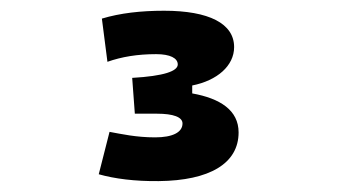

<svg xmlns="http://www.w3.org/2000/svg" viewBox="-20 -723 626 356"><path d="M274.4 -387.2C368.7 -388.2 422.4 -419.9 422.4 -477.5C422.4 -518.6 388.2 -540.5 336.4 -549.8V-564.5C382.8 -573.7 414.1 -601.1 414.1 -635.7C414.1 -679.2 367.7 -703.1 284.2 -703.1C241.2 -703.1 202.6 -698.7 168.9 -688.5L179.2 -608.4C205.6 -617.7 234.9 -622.6 269.5 -622.6C295.4 -622.6 309.6 -615.2 309.6 -603.5C309.6 -591.3 284.7 -582 225.1 -578.6L230 -512.2H271C301.3 -512.2 318.4 -505.9 318.4 -494.1C318.4 -477.5 299.8 -468.3 267.6 -468.3C232.4 -468.3 204.6 -474.6 183.1 -478.5L163.1 -399.9C192.4 -391.6 230 -386.7 274.4 -387.2Z"/></svg>

Font: Cascadia Code PL SemiBold
Style: Regular
Weight: 600
Monospace: yes
Designer: Aaron Bell
Foundry: Saja Typeworks
Version: Version 2404.023